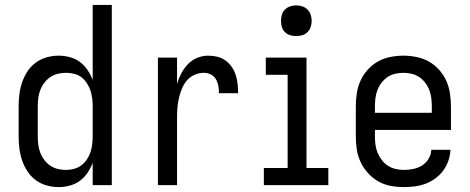

<svg xmlns="http://www.w3.org/2000/svg" viewBox="-20 -755 1915 783"><path d="M219 8Q194 8 169.5 1Q145 -6 125 -21Q105 -36 91.5 -57Q78 -78 70 -101.5Q62 -125 59 -150Q56 -175 56 -200V-320Q56 -345 59 -370Q62 -395 70 -418.5Q78 -442 91.5 -463Q105 -484 125 -499Q145 -514 169.5 -521Q194 -528 219 -528Q242 -528 264.5 -522Q287 -516 305.5 -502.5Q324 -489 337 -469.5Q350 -450 358 -429V-735H436V0H358V-91Q350 -70 337 -50.5Q324 -31 305.5 -17.5Q287 -4 264.5 2Q242 8 219 8ZM249 -62Q249 -62 249 -62Q249 -62 249 -62Q266 -62 282.5 -66.5Q299 -71 312 -81Q325 -91 334.5 -105Q344 -119 349 -134.5Q354 -150 356 -166.5Q358 -183 358 -200V-320Q358 -337 356 -353.5Q354 -370 349 -385.5Q344 -401 334.5 -415.5Q325 -430 312 -440Q299 -450 282.5 -454Q266 -458 249 -458Q232 -458 215.5 -454Q199 -450 185 -440.5Q171 -431 160.5 -417Q150 -403 144 -387Q138 -371 136 -354Q134 -337 134 -320V-200Q134 -183 136 -166Q138 -149 144 -133Q150 -117 160.5 -103Q171 -89 185 -79.5Q199 -70 215.5 -66Q232 -62 249 -62Z M624 0V-520H702V-412Q708 -434 719 -455Q730 -476 746 -493Q762 -510 784 -519Q806 -528 829 -528Q848 -528 866.5 -523.5Q885 -519 900 -508Q915 -497 925.5 -481.5Q936 -466 941.5 -448.5Q947 -431 949 -412.5Q951 -394 951 -375H873Q873 -390 870.5 -404.5Q868 -419 860.5 -432Q853 -445 839.5 -451.5Q826 -458 811 -458Q791 -458 772.5 -449.5Q754 -441 741.5 -426Q729 -411 721.5 -392.5Q714 -374 709.5 -354.5Q705 -335 703.5 -315Q702 -295 702 -276V0Z M1056 0V-70H1153V-450H1064V-520H1230V-70H1319V0ZM1188 -608Q1175 -608 1163 -611.5Q1151 -615 1142 -624Q1133 -633 1129.5 -645Q1126 -657 1126 -670Q1126 -683 1129.5 -695Q1133 -707 1142 -716Q1151 -725 1163 -729Q1175 -733 1188 -733Q1201 -733 1213 -729Q1225 -725 1234 -716Q1243 -707 1247 -695Q1251 -683 1251 -670Q1251 -657 1247 -645Q1243 -633 1234 -624Q1225 -615 1213 -611.5Q1201 -608 1188 -608Z M1627 8Q1600 8 1573 3Q1546 -2 1522.5 -15.5Q1499 -29 1480.5 -49.5Q1462 -70 1450.5 -94.5Q1439 -119 1435 -146Q1431 -173 1431 -200V-320Q1431 -347 1435 -374Q1439 -401 1450 -425.5Q1461 -450 1479.5 -470.5Q1498 -491 1521 -504Q1544 -517 1571 -522.5Q1598 -528 1625 -528Q1652 -528 1679 -522.5Q1706 -517 1729 -504Q1752 -491 1770.5 -470.5Q1789 -450 1800 -425.5Q1811 -401 1815 -374Q1819 -347 1819 -320V-225H1509V-200Q1509 -183 1511 -166Q1513 -149 1519.5 -133Q1526 -117 1536.5 -103Q1547 -89 1561.5 -79.5Q1576 -70 1593 -66Q1610 -62 1627 -62Q1646 -62 1665.5 -66Q1685 -70 1701 -80Q1717 -90 1727.5 -107Q1738 -124 1739 -144H1817Q1816 -121 1808.5 -99.5Q1801 -78 1787.5 -59.5Q1774 -41 1755.5 -27.5Q1737 -14 1716 -6Q1695 2 1672 5Q1649 8 1627 8ZM1741 -295V-320Q1741 -337 1739 -354Q1737 -371 1731 -387Q1725 -403 1714.5 -417Q1704 -431 1690 -440.5Q1676 -450 1659 -454Q1642 -458 1625 -458Q1608 -458 1591 -454Q1574 -450 1560 -440.5Q1546 -431 1535.5 -417Q1525 -403 1519 -387Q1513 -371 1511 -354Q1509 -337 1509 -320V-295Z"/></svg>

Font: Zed Sans
Style: Regular
Weight: 400
Designer: Belleve Invis
Foundry: Belleve Invis
Version: Version 1.0.0; ttfautohint (v1.8.4)